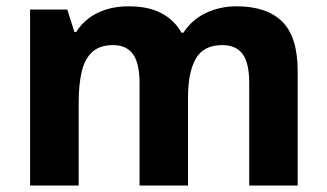

<svg xmlns="http://www.w3.org/2000/svg" viewBox="-20 -576 1015 596"><path d="M714.5 -556.4Q807.9 -556.4 856 -509Q904 -461.5 904 -355.7V0H753.6V-318.2Q753.6 -381.2 732.9 -408.6Q712.2 -436 670.2 -436Q611.7 -436 587.7 -393.8Q563.6 -351.5 563.6 -272.8V0H413.2V-318.2Q413.2 -379.3 392.9 -407.7Q372.6 -436 331.3 -436Q290.1 -436 266.7 -415Q243.3 -394.1 233.8 -354.1Q224.2 -314.2 224.2 -256V0H73.4V-546.4H188.9L211.1 -476.4H216.1Q231.9 -501.4 255.5 -519.3Q279 -537.2 310.3 -546.8Q341.5 -556.4 379 -556.4Q440.4 -556.4 480.6 -535.3Q520.9 -514.2 543.6 -474.3H549.2Q575.6 -514.8 619 -535.6Q662.5 -556.4 714.5 -556.4Z"/></svg>

Font: Noto Sans Meetei Mayek
Style: Regular
Weight: 400
Designer: Monotype Design Team and Neelakash Kshetrimayum
Foundry: Monotype Imaging Inc.
Version: Version 2.002